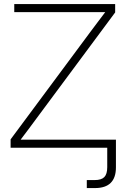

<svg xmlns="http://www.w3.org/2000/svg" viewBox="-20 -748 641 972"><path d="M419.4 204.1V163.6H459.5Q493.2 163.6 508.1 148.4Q522.9 133.3 522.9 98.1V0H33.7V-42.5L433.1 -580.6Q452.6 -606.9 472.7 -633.5Q492.7 -660.2 512.7 -686.5H52.2V-727.5H563V-685.1L165.5 -149.4Q145.5 -122.1 125.2 -95Q105 -67.9 84.5 -41H566.9V99.1Q566.9 204.1 460.9 204.1Z"/></svg>

Font: Inter Display ExtraLight
Style: Regular
Weight: 200
Designer: Rasmus Andersson
Foundry: rsms
Version: Version 4.000;git-a52131595